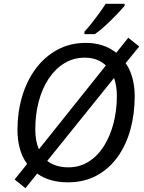

<svg xmlns="http://www.w3.org/2000/svg" viewBox="-20 -951 761 1012"><path d="M114 41 57 -5 123 -87Q97 -122 84.5 -168Q72 -214 72 -267Q72 -359 96.5 -442Q121 -525 168 -588.5Q215 -652 282 -688.5Q349 -725 433 -725Q526 -725 593 -673L656 -752L714 -706L642 -618Q665 -587 677.5 -541.5Q690 -496 690 -444Q690 -351 667.5 -269Q645 -187 600.5 -124.5Q556 -62 490 -26Q424 10 337 10Q241 10 176 -36ZM538 -606Q517 -626 489.5 -636.5Q462 -647 427 -647Q367 -647 319 -617.5Q271 -588 236.5 -536Q202 -484 184 -415.5Q166 -347 166 -269Q166 -208 185 -164ZM340 -69Q400 -69 447.5 -99Q495 -129 528 -181.5Q561 -234 578.5 -302Q596 -370 596 -446Q596 -473 592 -497Q588 -521 581 -540L229 -103Q249 -87 277.5 -78Q306 -69 340 -69ZM425 -784Q443 -803 463.5 -829Q484 -855 503.5 -882Q523 -909 537 -931H637V-921Q623 -904 595.5 -875Q568 -846 537 -817.5Q506 -789 480 -771H425Z"/></svg>

Font: Noto Sans
Style: Italic
Weight: 400
Italic angle: -12°
Designer: Monotype Design Team
Foundry: Monotype Imaging Inc.
Version: Version 2.013; ttfautohint (v1.8.4.7-5d5b)